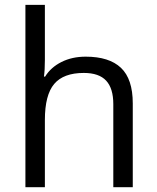

<svg xmlns="http://www.w3.org/2000/svg" viewBox="-20 -780 654 800"><path d="M452.1 0V-346.2Q452.1 -411.6 422.4 -443.8Q392.6 -476.1 329.1 -476.1Q244.6 -476.1 205.8 -430.2Q167 -384.3 167 -279.8V0H85.9V-759.8H167V-529.8Q167 -488.3 163.1 -460.9H168Q191.9 -499.5 236.1 -521.7Q280.3 -543.9 336.9 -543.9Q435.1 -543.9 484.1 -497.3Q533.2 -450.7 533.2 -349.1V0Z"/></svg>

Font: f0_4961  
Style: Regular
Weight: 400
Foundry: Ascender Corporation
Version: Version 1.10